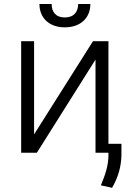

<svg xmlns="http://www.w3.org/2000/svg" viewBox="-20 -747 674 939"><path d="M146.7 -89.8V-545.5H83.5V0H160.2L447.1 -455.6V0H510.3V12.8C510.3 62.1 494.7 108 473.4 159.4L528.1 171.5C557.9 120.4 572.8 67.8 573.9 11.7V-43.7H510.3V-545.5H434.7ZM362.2 -727.3C362.2 -690 342.3 -661.6 296.9 -661.6C251.4 -661.6 232.6 -690 232.6 -727.3H172.9C172.9 -659.4 220.5 -613.3 296.9 -613.3C373.9 -613.3 421.9 -659.4 421.9 -727.3Z"/></svg>

Font: Karasuma Gothic
Style: Light
Weight: 300
Designer: Rasmus Andersson / Ryoko Nishizuka
Foundry: rsms
Version: Version 1.00